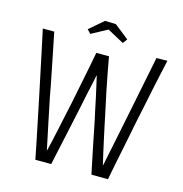

<svg xmlns="http://www.w3.org/2000/svg" viewBox="-120 -942 1001 1053"><g transform="rotate(15 381.0 -415.5)"><path d="M265 2H175Q166 -44 154.5 -100.5Q143 -157 130 -219.5Q117 -282 104 -345Q93 -396 83 -445Q73 -494 63 -540Q53 -586 44.5 -627.5Q36 -669 28 -704H93Q106 -642 117.5 -583Q129 -524 140.5 -468Q152 -412 162 -355Q170 -319 177 -282.5Q184 -246 192 -209.5Q200 -173 207.5 -136Q215 -99 223 -62Q230 -89 237.5 -122.5Q245 -156 253 -193.5Q261 -231 269.5 -271Q278 -311 287 -352Q298 -406 308.5 -459.5Q319 -513 329 -562Q339 -611 346 -651H418Q425 -613 434 -564Q443 -515 454.5 -459.5Q466 -404 479 -345Q486 -309 494 -273Q502 -237 509.5 -201.5Q517 -166 525 -131Q533 -96 541 -63Q549 -102 558.5 -147.5Q568 -193 578.5 -245Q589 -297 600 -351Q612 -411 624.5 -472.5Q637 -534 649 -594Q661 -654 672 -709L734 -710Q726 -674 716.5 -631Q707 -588 697 -540.5Q687 -493 677 -443.5Q667 -394 656 -344Q643 -277 630 -213.5Q617 -150 606 -95Q595 -40 587 2L493 1Q485 -37 476.5 -78.5Q468 -120 459 -163.5Q450 -207 441.5 -251Q433 -295 423 -338Q416 -374 408.5 -407.5Q401 -441 394 -473Q387 -505 380 -534Q375 -508 368 -477.5Q361 -447 354 -413.5Q347 -380 340 -346Q330 -301 320.5 -255Q311 -209 301 -164Q291 -119 282 -77Q273 -35 265 2ZM472 -741 378 -792 287 -743 267 -764 347 -833 409 -831 491 -766Z"/></g></svg>

Font: Truculenta Light
Style: Regular
Weight: 300
Version: Version 1.002